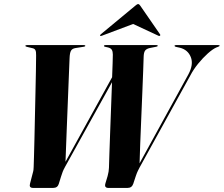

<svg xmlns="http://www.w3.org/2000/svg" viewBox="-20 -921 1096 941"><path d="M835.5 -696Q835.5 -700 842 -700H1050.5Q1056.5 -700 1056.5 -696.5Q1056.5 -694.5 1047.5 -691L1039.5 -688Q1022 -680 998.2 -658.8Q974.5 -637.5 951.2 -609Q928 -580.5 912.5 -550.5L663.5 -99Q660 -92 655.8 -83.8Q651.5 -75.5 645.5 -58L633 -20Q626 0 605.5 0H508.5Q501.5 0 497.2 -5.2Q493 -10.5 497 -23.5L507.5 -58.5Q513.5 -80.5 514 -98.5Q514.5 -117 516 -163.2Q517.5 -209.5 519.8 -270.8Q522 -332 524.5 -397Q527 -462 529 -518L299 -103.5Q290.5 -88 287.2 -79Q284 -70 279 -55L268 -19.5Q262 0 240.5 0H142Q121.5 0 127 -20.5L141.5 -76.5Q143.5 -82.5 144.2 -90.5Q145 -98.5 145 -103.5Q145.5 -115 146.5 -151.2Q147.5 -187.5 148.8 -239Q150 -290.5 151.2 -349.2Q152.5 -408 153.8 -465.8Q155 -523.5 156 -571.5Q157 -619.5 157 -649Q157.5 -667.5 153.5 -675.2Q149.5 -683 138.5 -685L111.5 -691.5Q104.5 -693 104.5 -696.5Q104.5 -700 112 -700H391.5Q398 -700 398 -696.5Q398 -693 391 -692L350 -685.5Q334 -683 328 -672.5Q322 -662 321 -636.5Q320 -613.5 318 -562.5Q316 -511.5 313.2 -441.2Q310.5 -371 307.2 -290.5Q304 -210 301 -128L529.5 -542.5Q531 -582 532 -611.5Q533 -641 533 -653.5Q533 -668 528.2 -676.5Q523.5 -685 509.5 -688.5L496 -691.5Q489.5 -692.5 489.5 -696Q489.5 -700 497 -700H747.5Q753 -700 753 -696.5Q753 -693.5 746 -692L713.5 -685.5Q698 -682 691.2 -673Q684.5 -664 684 -641.5Q683.5 -622.5 681.8 -575.5Q680 -528.5 677.5 -466.2Q675 -404 672.2 -338.2Q669.5 -272.5 667.2 -215Q665 -157.5 664 -120.5L903 -556Q929.5 -605 915.2 -641Q901 -677 862 -687L841.5 -691.5Q835.5 -693.5 835.5 -696ZM479.5 -746Q473 -743.5 471 -745.5Q469 -748 473.5 -752.5L643 -893Q652 -901 657 -901Q662.5 -901 667.5 -893L764.5 -752.5Q767.5 -748 763 -745.5Q761 -743.5 756 -746L632.5 -803.5Z"/></svg>

Font: Fraunces 144pt S000
Style: Bold Italic
Weight: 700
Italic angle: -16°
Version: Version 1.000; ttfautohint (v1.8.3)